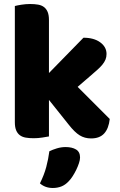

<svg xmlns="http://www.w3.org/2000/svg" viewBox="-20 -681 597 957"><path d="M527 -88Q522 -41 499.5 -16Q477 9 434 9Q402 9 377 -6.5Q352 -22 323 -59L224 -183V-1Q213 1 191.5 4.5Q170 8 148 8Q126 8 108.5 5Q91 2 79 -7Q67 -16 60.5 -31.5Q54 -47 54 -72V-651Q65 -654 86.5 -657.5Q108 -661 130 -661Q152 -661 169.5 -658Q187 -655 199 -646Q211 -637 217.5 -621.5Q224 -606 224 -581V-317L396 -493Q448 -493 479.5 -470Q511 -447 511 -412Q511 -397 506 -384.5Q501 -372 490.5 -359Q480 -346 463.5 -331.5Q447 -317 425 -298L367 -248ZM322 223Q305 241 285.5 248.5Q266 256 243 256Q205 256 179 233Q200 191 210.5 151.5Q221 112 226 73Q242 65 263.5 58.5Q285 52 307 52Q339 52 359 64Q379 76 379 104Q379 116 373.5 132.5Q368 149 360 165.5Q352 182 342 197.5Q332 213 322 223Z"/></svg>

Font: Baloo Da
Style: Regular
Weight: 400
Designer: Noopur Datye and Ek Type
Foundry: Ek Type
Version: Version 1.443;PS 1.000;hotconv 16.6.51;makeotf.lib2.5.65220;